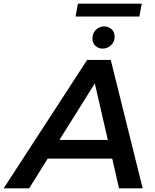

<svg xmlns="http://www.w3.org/2000/svg" viewBox="-78 -1027 847 1047"><path d="M-58 0 397 -700H526L700 0H571L534 -162H182L81 0ZM510 -264 439 -572 246 -264ZM482 -762Q459 -762 442.5 -777Q426 -792 426 -817Q426 -846 445 -864.5Q464 -883 490 -883Q513 -883 530 -868Q547 -853 547 -826Q547 -799 527.5 -780.5Q508 -762 482 -762ZM334 -937 347 -1007H695L682 -937Z"/></svg>

Font: Montserrat Thin SemiBold
Style: Italic
Weight: 600
Italic angle: -11.3°
Version: Version 9.000